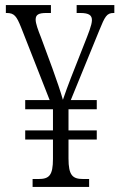

<svg xmlns="http://www.w3.org/2000/svg" viewBox="-20 -734 473 754"><path d="M108 0H330V-31H307C265 -31 249 -45 249 -112V-186H360V-222H249V-305H360V-341H258L370 -615C392 -669 399 -683 426 -683H429V-714H281V-683H295C331 -683 341 -673 341 -655C341 -636 327 -602 310 -559L258 -427C247 -399 236 -368 227 -342C219 -371 202 -421 186 -465L141 -587C129 -617 120 -642 120 -657C120 -676 131 -683 162 -683H180V-714H3V-683H6C36 -683 45 -671 63 -626L175 -341H79V-305H188V-222H79V-186H188V-110C188 -45 173 -31 131 -31H108Z"/></svg>

Font: Noto Serif Myanmar ExtraCondensed Light
Style: Regular
Weight: 300
Width: 2
Designer: Ben Mitchell and the Monotype Design Team
Foundry: Monotype Imaging Inc.
Version: Version 2.106